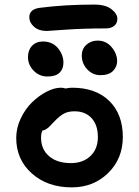

<svg xmlns="http://www.w3.org/2000/svg" viewBox="-20 -811 606 838"><path d="M184.1 -675.8Q149.4 -675.8 128.7 -694.1Q107.9 -712.4 107.9 -735.8Q107.9 -771 153.8 -776.9Q263.2 -791 391.1 -791Q440.9 -791 466.6 -770.8Q492.2 -750.5 492.2 -729Q492.2 -709.5 478.5 -698.2Q464.8 -687 441.9 -687Q344.7 -687 265.6 -681.4Q186.5 -675.8 184.1 -675.8ZM418 -482.9Q384.8 -482.9 360.8 -508.3Q336.9 -533.7 336.9 -568.8Q336.9 -597.2 356.9 -615.5Q377 -633.8 405.8 -633.8Q443.4 -633.8 467.3 -605.2Q491.2 -576.7 491.2 -543.9Q491.2 -519.5 473.1 -501.2Q455.1 -482.9 418 -482.9ZM187 -477.1Q151.9 -477.1 127 -502.4Q102.1 -527.8 102.1 -562Q102.1 -592.3 119.9 -611.1Q137.7 -629.9 167 -629.9Q208.5 -629.9 232.7 -601.1Q256.8 -572.3 256.8 -537.1Q256.8 -509.8 239.7 -493.4Q222.7 -477.1 187 -477.1ZM293 6.8Q187 6.8 118.9 -54Q50.8 -114.7 50.8 -209Q50.8 -252.4 70.6 -294.2Q90.3 -335.9 120.1 -364.7Q149.9 -393.6 183.6 -410.9Q217.3 -428.2 245.1 -428.2Q255.9 -428.2 266.1 -424.8Q283.2 -428.2 294.9 -428.2Q397.9 -428.2 457 -370.4Q516.1 -312.5 516.1 -212.9Q516.1 -118.7 452.1 -55.9Q388.2 6.8 293 6.8ZM159.2 -210Q159.2 -159.2 194.3 -129.2Q229.5 -99.1 289.1 -99.1Q342.3 -99.1 374.8 -130.1Q407.2 -161.1 407.2 -212.9Q407.2 -265.1 379.9 -295.2Q352.5 -325.2 305.2 -325.2Q278.3 -325.2 260.5 -315.9Q242.7 -306.6 222.2 -286.1Q215.8 -279.8 205.6 -268.8Q195.3 -257.8 191.2 -254.2Q187 -250.5 179.9 -246.3Q172.9 -242.2 165 -241.2Q159.2 -228 159.2 -210Z"/></svg>

Font: Shantell Sans Irregular Bouncy
Style: Regular
Weight: 500
Designer: Stephen Nixon, Anya Danilova, Shantell Martin
Foundry: Arrow Type
Version: Version 1.006;[9816181b4]